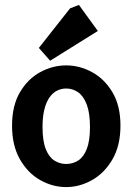

<svg xmlns="http://www.w3.org/2000/svg" viewBox="-20 -757 539 781"><path d="M249 4Q194 4 143.5 -24.5Q93 -53 61 -109Q29 -165 29 -246Q29 -327 61 -381.5Q93 -436 143.5 -463.5Q194 -491 249 -491Q304 -491 354.5 -463.5Q405 -436 437.5 -381.5Q470 -327 470 -246Q470 -165 437.5 -109Q405 -53 354.5 -24.5Q304 4 249 4ZM249 -90Q276 -90 298 -104Q320 -118 333 -151Q346 -184 346 -240Q346 -297 333 -331.5Q320 -366 298 -381.5Q276 -397 249 -397Q230 -397 212.5 -388.5Q195 -380 181.5 -361Q168 -342 160.5 -312Q153 -282 153 -240Q153 -184 166 -151Q179 -118 201 -104Q223 -90 249 -90ZM184 -510 138 -562 265 -723 301 -737 378 -631Z"/></svg>

Font: Kreon Light
Style: Bold
Weight: 700
Version: Version 2.002